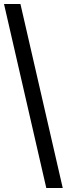

<svg xmlns="http://www.w3.org/2000/svg" viewBox="-20 -727 333 958"><path d="M293 210.9 82 -707H0L210.9 210.9Z"/></svg>

Font: Wanted Sans
Style: Regular
Weight: 400
Designer: Original Design by Kil Hyung-jin and Kang Hanbin, Wanted Lab, Inc; Hangeul from Source Han Sans by Jang Soo-young and Ka
Foundry: Wanted Lab, Inc.
Version: Version 1.001;Glyphs 3.2 (3227)